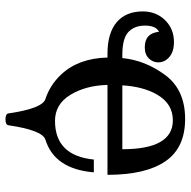

<svg xmlns="http://www.w3.org/2000/svg" viewBox="-18 -520 677 681"><g transform="rotate(90 320.5 -179.5)"><path d="M509.3 -274.9Q509.3 -454.1 406.7 -454.1Q347.7 -454.1 315.4 -397.9Q287.1 -348.6 282.7 -274.9ZM403.3 139.6Q383.8 139.6 382.3 128.9Q364.7 8.8 331.5 -2Q281.7 -18.1 244.1 -58.1Q186.5 -119.6 184.1 -222.2H171.4Q97.2 -222.2 58.8 -254.9Q20.5 -287.6 20.5 -347.2Q20.5 -395 51.5 -426.5Q82.5 -458 128.9 -458Q163.1 -458 182.1 -441.7Q201.2 -425.3 201.2 -402.3Q201.2 -383.3 187.3 -368.9Q173.3 -354.5 147.9 -354.5Q97.7 -354.5 92.8 -404.8Q70.8 -394.5 70.8 -355Q70.8 -317.9 93.5 -296.4Q116.2 -274.9 175.3 -274.9H186Q193.8 -356 246.1 -426.8Q298.3 -497.6 401.9 -497.6Q504.4 -497.6 552.2 -427.5Q600.1 -357.4 600.1 -222.2H281.2Q283.2 -145 316.4 -90.6Q349.6 -36.1 408.7 -36.1Q532.2 -36.1 545.9 -173.8H591.3Q579.6 -34.2 475.1 -2Q441.9 8.8 424.3 128.9Q422.9 139.6 403.3 139.6Z"/></g></svg>

Font: Munson
Style: Regular
Weight: 400
Designer: Paul James MIller
Foundry: High-Logic / Made with FontCreator
Version: Version 2.10;May 5, 2019;FontCreator 11.5.0.2430 64-bit